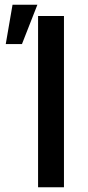

<svg xmlns="http://www.w3.org/2000/svg" viewBox="-20 -795 372 815"><path d="M4.4 -607.9 33.2 -774.9H138.7L73.2 -607.9ZM251.5 -727.1V0H141.6V-727.1Z"/></svg>

Font: Interop Med
Style: Regular
Weight: 500
Designer: Rasmus Andersson, Google, Jang Haemin
Foundry: jhaemin
Version: Version 1.007